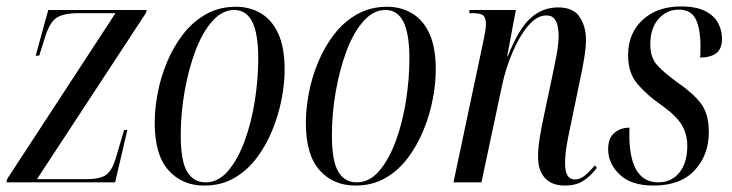

<svg xmlns="http://www.w3.org/2000/svg" viewBox="-32 -567 2276 597"><path d="M-12 0 -10 -10 327 -526H212Q165 -526 143.5 -511.5Q122 -497 108 -451L90 -394H79L118 -536H424L422 -527L83 -10H236Q282 -10 299.5 -24.5Q317 -39 327 -72L354 -163H364L326 0Z M603 10Q534 10 491.5 -38Q449 -86 449 -185Q449 -229 458.5 -278.5Q468 -328 488 -375.5Q508 -423 538 -461.5Q568 -500 609 -523Q650 -546 702 -546Q744 -546 778.5 -526Q813 -506 833 -463Q853 -420 853 -350Q853 -307 843.5 -258Q834 -209 814.5 -161.5Q795 -114 765.5 -75Q736 -36 695.5 -13Q655 10 603 10ZM607 0Q647 0 677.5 -36Q708 -72 729 -129.5Q750 -187 760.5 -254.5Q771 -322 771 -385Q771 -462 752.5 -499Q734 -536 696 -536Q659 -536 628 -501Q597 -466 575.5 -408.5Q554 -351 542 -282.5Q530 -214 530 -147Q530 -66 550 -33Q570 0 607 0Z M1073 10Q1004 10 961.5 -38Q919 -86 919 -185Q919 -229 928.5 -278.5Q938 -328 958 -375.5Q978 -423 1008 -461.5Q1038 -500 1079 -523Q1120 -546 1172 -546Q1214 -546 1248.5 -526Q1283 -506 1303 -463Q1323 -420 1323 -350Q1323 -307 1313.5 -258Q1304 -209 1284.5 -161.5Q1265 -114 1235.5 -75Q1206 -36 1165.5 -13Q1125 10 1073 10ZM1077 0Q1117 0 1147.5 -36Q1178 -72 1199 -129.5Q1220 -187 1230.5 -254.5Q1241 -322 1241 -385Q1241 -462 1222.5 -499Q1204 -536 1166 -536Q1129 -536 1098 -501Q1067 -466 1045.5 -408.5Q1024 -351 1012 -282.5Q1000 -214 1000 -147Q1000 -66 1020 -33Q1040 0 1077 0Z M1724 10Q1684 10 1662.5 -13.5Q1641 -37 1641 -80Q1641 -104 1645.5 -134Q1650 -164 1658 -201L1688 -343Q1692 -362 1698.5 -396Q1705 -430 1705 -456Q1705 -469 1702.5 -483.5Q1700 -498 1692 -508.5Q1684 -519 1667 -519Q1637 -519 1609.5 -486Q1582 -453 1561 -403Q1540 -353 1529 -301L1465 0H1378L1472 -444Q1475 -459 1477 -471.5Q1479 -484 1479 -492Q1479 -509 1472 -517.5Q1465 -526 1439 -526H1427L1428 -536H1572L1545 -392H1547Q1580 -476 1617 -510Q1654 -544 1703 -544Q1751 -544 1770.5 -514Q1790 -484 1790 -444Q1790 -419 1784.5 -386Q1779 -353 1772 -321L1741 -171Q1734 -140 1729.5 -111.5Q1725 -83 1725 -59Q1725 -9 1755 -9Q1772 -9 1787 -21.5Q1802 -34 1818 -53L1824 -45Q1803 -18 1780.5 -4Q1758 10 1724 10Z M2000 10Q1931 10 1895 -24Q1859 -58 1859 -103Q1859 -138 1878.5 -154Q1898 -170 1925 -170V-136Q1929 0 2015 0Q2056 0 2080.5 -30.5Q2105 -61 2105 -113Q2105 -151 2087 -180Q2069 -209 2022 -242Q1979 -272 1950 -306Q1921 -340 1921 -395Q1921 -464 1966.5 -505.5Q2012 -547 2085 -547Q2133 -547 2161 -532.5Q2189 -518 2201 -495Q2213 -472 2213 -447Q2213 -415 2195 -401.5Q2177 -388 2145 -388Q2146 -399 2146 -409Q2146 -419 2146 -429Q2145 -481 2130.5 -509Q2116 -537 2078 -537Q2041 -537 2015.5 -508Q1990 -479 1990 -429Q1990 -389 2010.5 -365.5Q2031 -342 2074 -311Q2121 -279 2146.5 -246.5Q2172 -214 2172 -156Q2172 -85 2128 -37.5Q2084 10 2000 10Z"/></svg>

Font: Noto Serif Display ExtraCondensed
Style: Italic
Weight: 400
Width: 2
Italic angle: -12°
Designer: Monotype Design Team
Foundry: Monotype Imaging Inc.
Version: Version 2.009